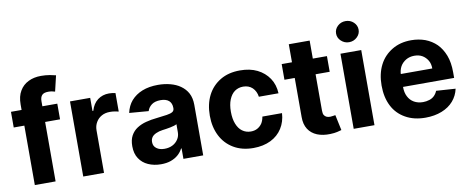

<svg xmlns="http://www.w3.org/2000/svg" viewBox="-66 -1066 3352 1373"><g transform="rotate(-10 1609.5 -379.0)"><path d="M17.1 -545.4H353.5V-431.6H17.1ZM245.1 0H94.2V-585Q94.2 -644.5 117.7 -683.1Q140.1 -721.7 181.2 -741.7Q220.7 -761.2 272.9 -761.2Q306.2 -761.2 336.9 -755.9Q366.7 -750.5 379.9 -746.6L353 -632.8Q349.6 -633.8 331.5 -638.2Q320.8 -640.6 304.7 -640.6Q271.5 -640.6 258.3 -625.5Q245.1 -610.4 245.1 -582Z M596.7 0H445.8V-545.4H592.3V-450.2H598.1Q612.8 -501 647.9 -527.3Q682.6 -553.2 729 -553.2Q740.2 -553.2 753.4 -551.8Q768.6 -550.3 776.4 -547.9V-413.6Q765.1 -416.5 747.1 -419.4Q731.9 -421.9 712.9 -421.9Q678.7 -421.9 653.3 -407.7Q627 -393.1 612.3 -367.7Q596.7 -341.8 596.7 -308.6Z M1009.8 10.3Q958.5 10.3 917 -8.3Q876 -26.4 852.5 -62.5Q828.6 -98.1 828.6 -152.3Q828.6 -198.2 845.2 -228.5Q862.3 -259.8 891.1 -278.3Q920.9 -297.4 956.5 -306.6Q996.1 -316.9 1033.7 -320.3Q1087.9 -326.2 1110.4 -330.1Q1139.6 -334.5 1152.8 -343.3Q1165.5 -351.6 1165.5 -369.1V-371.6Q1165.5 -405.3 1145 -423.8Q1124 -441.9 1085 -441.9Q1043.9 -441.9 1020 -424.3Q995.6 -405.8 987.8 -379.4L848.1 -390.6Q859.4 -441.9 889.6 -477.1Q921.9 -513.7 970.7 -533.2Q1020 -552.7 1085.4 -552.7Q1131.8 -552.7 1172.9 -542Q1216.3 -530.8 1247.1 -508.8Q1280.3 -485.4 1298.3 -451.7Q1316.9 -416 1316.9 -367.7V0H1173.3V-75.7H1169.4Q1156.2 -49.8 1134.3 -30.8Q1113.3 -12.2 1081.1 -0.5Q1050.8 10.3 1009.8 10.3ZM1053.2 -94.2Q1086.9 -94.2 1112.3 -107.4Q1137.2 -120.1 1152.3 -143.6Q1167 -166 1167 -194.8V-252.9Q1161.6 -249 1147.5 -244.6Q1131.8 -240.2 1120.1 -237.8Q1099.6 -233.9 1089.4 -232.4Q1080.6 -231 1061.5 -228.5Q1035.6 -225.1 1015.1 -215.8Q994.1 -206.5 984.4 -193.4Q973.1 -178.2 973.1 -157.2Q973.1 -126.5 996.1 -110.4Q1017.6 -94.2 1053.2 -94.2Z M1680.7 10.7Q1597.7 10.7 1537.1 -25.4Q1476.6 -61.5 1444.8 -124.5Q1412.6 -188 1412.6 -270.5Q1412.6 -354.5 1444.8 -418Q1476.6 -480.5 1537.6 -517.1Q1597.2 -552.7 1680.2 -552.7Q1752.9 -552.7 1805.2 -526.9Q1858.4 -500.5 1890.1 -453.6Q1921.4 -407.2 1924.3 -343.8H1781.7Q1775.9 -384.3 1750 -409.7Q1723.6 -434.6 1682.6 -434.6Q1648.4 -434.6 1621.6 -416Q1595.7 -397.5 1580.6 -360.4Q1565.9 -324.2 1565.9 -272.9Q1565.9 -220.7 1580.6 -184.1Q1595.2 -147 1621.1 -128.4Q1647.9 -108.9 1682.6 -108.9Q1709.5 -108.9 1729.5 -119.6Q1750.5 -130.9 1764.2 -150.9Q1777.3 -171.4 1781.7 -199.7H1924.3Q1920.9 -138.2 1890.6 -90.3Q1860.4 -42.5 1807.1 -16.1Q1752.4 10.7 1680.7 10.7Z M1982.9 -545.4H2311.5V-431.6H1982.9ZM2057.6 -147.9V-676.3H2209V-167.5Q2209 -146 2215.3 -135.3Q2221.7 -124.5 2233.4 -119.1Q2243.7 -114.3 2259.8 -114.3Q2269 -114.3 2281.2 -116.7Q2285.2 -117.2 2290.3 -118.2Q2295.4 -119.1 2297.4 -119.1L2321.3 -6.8Q2316.9 -5.4 2289.6 1.5Q2269 6.3 2239.3 7.3Q2185.1 9.3 2144 -7.3Q2102.5 -24.4 2080.1 -59.1Q2057.1 -95.2 2057.6 -147.9Z M2560.5 0H2409.7V-545.4H2560.5ZM2485.4 -615.7Q2452.1 -615.7 2427.7 -638.7Q2403.8 -661.1 2403.8 -692.4Q2403.8 -724.1 2427.7 -746.6Q2451.7 -769 2485.4 -769Q2519.5 -769 2543.5 -746.6Q2567.4 -724.1 2567.4 -692.4Q2567.4 -661.1 2543.5 -638.7Q2519 -615.7 2485.4 -615.7Z M2930.2 10.7Q2846.2 10.7 2785.6 -23.9Q2723.1 -59.1 2691.9 -121.1Q2659.7 -184.1 2659.7 -270Q2659.7 -354.5 2691.9 -418Q2723.1 -480 2784.7 -517.1Q2843.8 -552.7 2923.8 -552.7Q2977.5 -552.7 3024.9 -535.6Q3071.8 -517.6 3106.4 -483.9Q3140.6 -449.2 3160.6 -397.5Q3180.2 -346.2 3180.2 -275.4V-233.9H2719.7V-327.6H3038.1Q3038.1 -361.8 3023.9 -385.7Q3008.8 -411.1 2984.9 -425.3Q2960.9 -439.5 2926.3 -439.5Q2892.6 -439.5 2865.7 -423.8Q2838.4 -407.2 2824.2 -381.8Q2810.1 -356 2809.1 -322.8V-233.9Q2809.1 -192.4 2824.2 -163.6Q2838.9 -134.3 2866.7 -118.2Q2894.5 -102.1 2932.6 -102.1Q2955.6 -102.1 2978.5 -109.4Q3000 -116.2 3014.6 -130.9Q3029.3 -145.5 3037.1 -165.5L3177.2 -156.2Q3166.5 -106 3133.8 -68.4Q3101.1 -30.8 3049.3 -10.3Q2996.1 10.7 2930.2 10.7Z"/></g></svg>

Font: My Font
Style: Bold
Weight: 500
Designer: Rasmus Andersson
Foundry: rsms
Version: Version 0.001